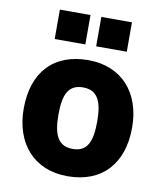

<svg xmlns="http://www.w3.org/2000/svg" viewBox="-87 -846 787 926"><g transform="rotate(10 307.0 -382.5)"><path d="M131 -631H281V-775H131ZM334 -631H484V-775H334ZM306 10C474 10 573 -97 573 -275C573 -444 474 -559 309 -559C140 -559 42 -454 42 -275C42 -105 141 10 306 10ZM308 -124C236 -124 212 -177 212 -275C212 -374 235 -425 307 -425C378 -425 402 -373 402 -275C402 -173 378 -124 308 -124Z"/></g></svg>

Font: Kathrein 85 Heavy
Style: Regular
Weight: 900
Designer: Lazydogs Typefoundry, based on Open Sans by Ascender Corporation
Foundry: Lazydogs Typefoundry
Version: Version 1.003;PS 001.003;hotconv 1.0.88;makeotf.lib2.5.64775